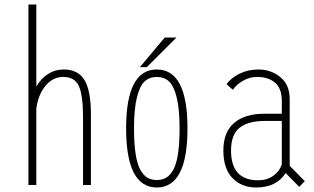

<svg xmlns="http://www.w3.org/2000/svg" viewBox="-20 -820 1390 851"><path d="M106 0V-800H141V-436.5Q161.5 -471.5 192.5 -491.8Q223.5 -512 263 -512Q326 -512 354.5 -465.2Q383 -418.5 383 -312V0H348V-302Q348 -396 330 -437.5Q312 -479 260 -479Q214.5 -479 181.8 -439.8Q149 -400.5 141 -338V0Z M600 -522.5 710 -653.5H762L631 -522.5ZM539 -251Q539 -512 675 -512Q811 -512 811 -251Q811 11 675 11Q539 11 539 -251ZM776 -251Q776 -336.5 763.2 -388Q750.5 -439.5 729 -459.2Q707.5 -479 675 -479Q642.5 -479 621 -459.2Q599.5 -439.5 586.8 -388Q574 -336.5 574 -251Q574 -185.5 580.8 -140Q587.5 -94.5 601.2 -69Q615 -43.5 632.8 -32.8Q650.5 -22 675 -22Q699.5 -22 717.2 -32.8Q735 -43.5 748.8 -69Q762.5 -94.5 769.2 -140Q776 -185.5 776 -251Z M1306 8 1246 -53Q1205.5 11 1115 11Q1050.5 11 1010.2 -30.8Q970 -72.5 970 -153Q970 -234.5 1017.8 -275.2Q1065.5 -316 1153 -316H1229V-373Q1229 -428.5 1198.8 -453.8Q1168.5 -479 1120 -479Q1086.5 -479 1057 -462Q1027.5 -445 1012 -422L984 -447Q1004.5 -475 1041.8 -493.5Q1079 -512 1126 -512Q1181 -512 1222.5 -478.2Q1264 -444.5 1264 -381V-85L1331 -17ZM1124 -21Q1164 -21 1191.8 -41.2Q1219.5 -61.5 1229 -91.5V-284H1154Q1080.5 -284 1042.2 -254Q1004 -224 1004 -153Q1004 -21 1124 -21Z"/></svg>

Font: League Mono Condensed Thin
Style: Regular
Weight: 100
Width: 1
Designer: Tyler Finck
Foundry: The League of Moveable Type / Tyler Finck
Version: Version 2.210